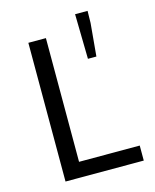

<svg xmlns="http://www.w3.org/2000/svg" viewBox="-110 -802 707 877"><g transform="rotate(-15 243.0 -363.5)"><path d="M90 0V-656H173V-71H460V0ZM334 -515 330 -727H389L388 -670L374 -515Z"/></g></svg>

Font: SourceSansPro
Style: Book
Weight: 400
Designer: Paul D. Hunt
Foundry: Adobe Systems Incorporated
Version: Version 2.021;PS 2.000;hotconv 1.0.86;makeotf.lib2.5.63406